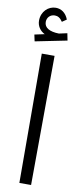

<svg xmlns="http://www.w3.org/2000/svg" viewBox="-107 -1028 454 1065"><g transform="rotate(10 119.5 -496.0)"><path d="M86 0H152L156 -728H84ZM25 -825 33 -788 212 -824 204 -864 158 -854C106 -855 75 -872 75 -905C75 -930 93 -949 119 -949C135 -949 149 -942 163 -921L188 -938C174 -975 147 -992 117 -992C75 -992 37 -957 37 -906C37 -877 53 -851 81 -837Z"/></g></svg>

Font: Wafeq
Style: Regular
Weight: 400
Designer: Rasmus Andersson & Azza Alameddine
Foundry: Google & TypeTogether
Version: Version 3.000;FEAKit 1.0